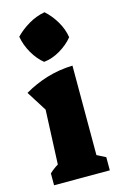

<svg xmlns="http://www.w3.org/2000/svg" viewBox="-119 -824 544 875"><g transform="rotate(-15 152.5 -386.5)"><path d="M23 0V-56Q42 -74 64 -87L75 -343L15 -438Q66 -468 123.5 -485.5Q181 -503 245 -505V-83L286 -62V0ZM185 -773Q215 -746 236.5 -709.5Q258 -673 264 -634Q240 -604 202 -581.5Q164 -559 125 -555Q96 -578 74 -616Q52 -654 45 -695Q72 -723 108.5 -744.5Q145 -766 185 -773Z"/></g></svg>

Font: Piazzolla ExtraBold
Style: Regular
Weight: 800
Designer: Juan Pablo del Peral
Foundry: Huerta Tipografica
Version: Version 1.330